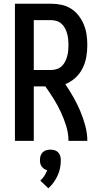

<svg xmlns="http://www.w3.org/2000/svg" viewBox="-20 -755 540 1029"><path d="M60 0V-735H255Q283 -735 310.5 -729Q338 -723 361.5 -708Q385 -693 402 -670.5Q419 -648 429.5 -622.5Q440 -597 444 -569Q448 -541 448 -514Q448 -482 442.5 -450Q437 -418 422.5 -389Q408 -360 384 -338Q360 -316 330 -304Q353 -270 373.5 -234Q394 -198 410 -160Q426 -122 437 -81.5Q448 -41 448 0H347Q347 -40 335 -79Q323 -118 306 -154.5Q289 -191 267.5 -225.5Q246 -260 223 -292H161V0ZM161 -380H255Q270 -380 285 -385Q300 -390 311 -400.5Q322 -411 329 -425Q336 -439 340 -453.5Q344 -468 345.5 -483Q347 -498 347 -514Q347 -529 345.5 -544Q344 -559 340 -574Q336 -589 329 -602.5Q322 -616 311 -626.5Q300 -637 285 -642Q270 -647 255 -647H161ZM239 254 196 213Q209 201 218 187Q227 173 233 157Q224 155 216.5 150Q209 145 203.5 137.5Q198 130 196 121Q194 112 194 103Q194 91 197.5 80Q201 69 209 61Q217 53 228 50Q239 47 250 47Q261 47 272 50Q283 53 291 61Q299 69 302.5 80Q306 91 306 103Q306 124 302 145Q298 166 289 185.5Q280 205 267.5 222.5Q255 240 239 254Z"/></svg>

Font: Zed Sans Semibold
Style: Regular
Weight: 600
Designer: Belleve Invis
Foundry: Belleve Invis
Version: Version 1.0.0; ttfautohint (v1.8.4)